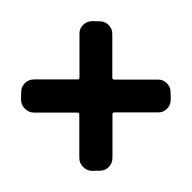

<svg xmlns="http://www.w3.org/2000/svg" viewBox="-126 -714 848 848"><g transform="rotate(-45 297.5 -290.0)"><path d="M52 -148 188 -284Q194 -290 188 -296L52 -432Q36 -448 36 -472Q36 -496 52 -512L76 -535Q92 -552 115.5 -552Q139 -552 156 -535L292 -399Q298 -393 304 -399L440 -535Q456 -552 479.5 -552Q503 -552 520 -535L542 -512Q559 -496 559 -472Q559 -448 542 -432L406 -296Q400 -290 406 -284L542 -148Q559 -132 559 -108Q559 -84 542 -68L520 -45Q503 -28 479.5 -28Q456 -28 440 -45L304 -181Q298 -187 292 -181L156 -45Q139 -28 115.5 -28Q92 -28 76 -45L52 -68Q36 -84 36 -108Q36 -132 52 -148Z"/></g></svg>

Font: Rounded Mplus 1c ExtraBold
Style: Regular
Weight: 800
Version: Version 1.059.20150529